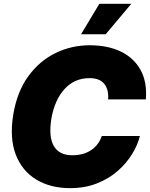

<svg xmlns="http://www.w3.org/2000/svg" viewBox="-20 -974 785 1004"><path d="M346.2 9.8Q244.1 9.8 169.9 -34.9Q95.7 -79.6 62.5 -165.5Q29.3 -251.5 49.3 -375Q69.3 -494.6 127.9 -575.2Q186.5 -655.8 270.3 -696.5Q354 -737.3 448.7 -737.3Q543.9 -737.3 612.3 -704.1Q680.7 -670.9 715.3 -607.7Q750 -544.4 742.7 -454.1H545.4Q549.3 -504.9 525.4 -535.2Q501.5 -565.4 447.8 -565.4Q369.6 -565.4 317.6 -508.5Q265.6 -451.7 248.5 -352.5Q233.4 -256.8 262 -209.5Q290.5 -162.1 357.9 -162.1Q417.5 -162.1 457.3 -189.5Q497.1 -216.8 512.2 -262.7H711.4Q700.2 -216.3 670.9 -168.5Q641.6 -120.6 595.5 -80.1Q549.3 -39.6 486.8 -14.9Q424.3 9.8 346.2 9.8ZM403.8 -794.9 499.5 -954.1H666.5L532.7 -794.9Z"/></svg>

Font: Inter Tight Black
Style: Italic
Weight: 900
Italic angle: -9.39999°
Designer: Rasmus Andersson
Foundry: rsms
Version: Version 3.004; ttfautohint (v1.8.4.7-5d5b)